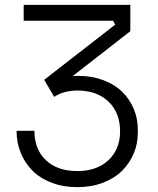

<svg xmlns="http://www.w3.org/2000/svg" viewBox="-20 -750 649 787"><path d="M47.9 -213.9H121.1Q121.1 -137.7 168.2 -93.3Q215.3 -48.8 296.9 -48.8Q376.5 -48.8 424.3 -93.3Q472.2 -137.7 472.2 -211.9Q472.2 -287.6 424.8 -333.3Q377.4 -378.9 297.9 -378.9Q241.2 -378.9 202.1 -353L161.1 -422.9L452.1 -648.9L443.8 -665H77.1V-730H514.2V-622.1L277.8 -438Q284.7 -439 300.8 -439Q356.9 -439 403.6 -421.4Q450.2 -403.8 480.7 -373.8Q511.2 -343.8 528.1 -304Q544.9 -264.2 544.9 -219.2V-205.1Q544.9 -161.1 528.3 -121.3Q511.7 -81.5 481 -50.5Q450.2 -19.5 402.6 -1.2Q355 17.1 296.9 17.1Q238.8 17.1 191.2 -1.2Q143.6 -19.5 112.5 -51Q81.5 -82.5 64.7 -124.3Q47.9 -166 47.9 -213.9Z"/></svg>

Font: Sora Light
Style: Regular
Weight: 300
Designer: Jonathan Barnbrook, Julián Moncada
Foundry: Barnbrook Fonts
Version: Version 2.000